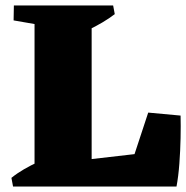

<svg xmlns="http://www.w3.org/2000/svg" viewBox="-20 -686 684 706"><path d="M107 0V-666H317V0ZM28 0 22 -32Q43 -49 68 -63.5Q93 -78 121 -91L122 0ZM215 0 290 -98 611 -135 628 0ZM629 0 438 -8 525 -272 644 -261Q645 -225 644 -178Q643 -131 639.5 -84Q636 -37 629 0ZM168 -587 30 -611 31 -666H171ZM303 -575 302 -666H396L402 -634Q381 -618 356.5 -603.5Q332 -589 303 -575Z"/></svg>

Font: Eczar ExtraBold
Style: Regular
Weight: 800
Designer: Vaibhav Singh
Foundry: Rosetta Type Foundry
Version: Version 2.000